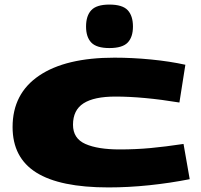

<svg xmlns="http://www.w3.org/2000/svg" viewBox="-20 -809 877 839"><path d="M35 -254Q35 -400 151 -478.5Q267 -557 480 -557Q559 -557 640.5 -549Q722 -541 790 -526L764 -361Q606 -387 484 -387Q391 -387 345 -357.5Q299 -328 299 -264Q299 -204 353 -180Q407 -156 503 -156Q573 -156 637.5 -162Q702 -168 782 -180L809 -26Q723 -9 632 0.5Q541 10 454 10Q242 10 138.5 -55Q35 -120 35 -254ZM458 -599Q402 -599 379 -623Q356 -647 356 -693Q356 -740 379 -764.5Q402 -789 458 -789Q515 -789 538 -764.5Q561 -740 561 -693Q561 -647 538 -623Q515 -599 458 -599Z"/></svg>

Font: Georama Extra Expanded ExtraBold
Style: Regular
Weight: 800
Width: 8
Designer: Jean-Baptiste Levee
Foundry: Production Type
Version: Version 1.000